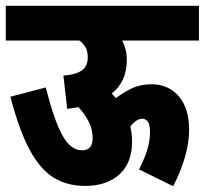

<svg xmlns="http://www.w3.org/2000/svg" viewBox="-20 -642 707 663"><path d="M0 -622H667V-502H402Q418 -471 418 -436Q418 -360 366 -319Q374 -311 380 -303Q408 -324 436.5 -337.5Q465 -351 504 -351Q561 -351 597 -310Q633 -269 633 -193Q633 -149 618.5 -99Q604 -49 578 1L460 -57Q476 -87 487 -120Q498 -153 498 -186Q498 -213 490 -222.5Q482 -232 472 -232Q460 -232 449.5 -224.5Q439 -217 430 -205Q436 -180 436 -152Q436 -79 392 -39.5Q348 0 274 0Q212 0 165.5 -28.5Q119 -57 82.5 -124.5Q46 -192 16 -308L138 -340Q167 -226 195.5 -174.5Q224 -123 263 -123Q283 -123 291.5 -134.5Q300 -146 300 -165Q300 -195 286.5 -221.5Q273 -248 251 -272Q233 -269 212 -266L199 -381Q240 -384 261.5 -398Q283 -412 283 -445Q283 -465 275.5 -478.5Q268 -492 254 -502H0Z"/></svg>

Font: Noto Sans ExtraCondensed ExtraBold
Style: Regular
Weight: 800
Width: 2
Designer: Monotype Design Team
Foundry: Monotype Imaging Inc.
Version: Version 2.013; ttfautohint (v1.8.4.7-5d5b)